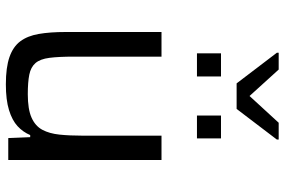

<svg xmlns="http://www.w3.org/2000/svg" viewBox="-174 -766 948 639"><g transform="rotate(90 299.5 -446.0)"><path d="M260 8Q204 8 169.5 -4Q135 -16 117 -40Q99 -64 92.5 -101.5Q86 -139 86 -191V-510H168V-219Q168 -168 172 -137Q176 -106 189.5 -90.5Q203 -75 228 -70Q253 -65 293 -65Q343 -65 371 -77.5Q399 -90 411.5 -113.5Q424 -137 427.5 -170.5Q431 -204 431 -247V-510H512V0H439L436 -73H429Q419 -49 399.5 -31Q380 -13 346 -2.5Q312 8 260 8ZM157 -628V-708H234V-628ZM364 -628V-708H440V-628ZM257 -760 155 -894V-900H211L299 -803L388 -900H444V-894L342 -760Z"/></g></svg>

Font: Saira Thin
Style: Regular
Weight: 400
Version: Version 1.101